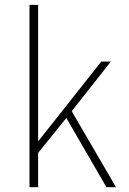

<svg xmlns="http://www.w3.org/2000/svg" viewBox="-20 -784 540 804"><path d="M103.5 0V-763.7H139.6V-194.3H141.6L404.3 -526.4H444.3L280.3 -318.4L465.8 0H425.8L257.8 -290L139.6 -143.6V0Z"/></svg>

Font: Gen Shin Gothic Monospace ExtraLight
Style: Regular
Weight: 200
Designer: [Source Han Sans]
Ryoko NISHIZUKA  (kana & ideographs); Paul D. Hunt (Latin, Greek & Cyrillic); Wenlong ZHANG  (bopomofo
Version: Version 1.002.20150607